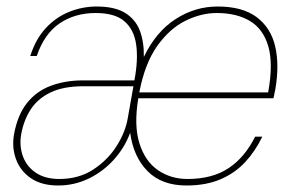

<svg xmlns="http://www.w3.org/2000/svg" viewBox="-20 -558 900 590"><path d="M159 12Q108 12 75.5 -10Q43 -32 29.5 -68Q16 -104 23 -145Q34 -205 63 -241.5Q92 -278 136.5 -294.5Q181 -311 235 -311H393Q405 -374 398.5 -420.5Q392 -467 362.5 -492.5Q333 -518 274 -518Q210 -518 163 -486Q116 -454 93 -386H73Q90 -439 121.5 -472.5Q153 -506 193.5 -522Q234 -538 277 -538Q333 -538 365 -518Q397 -498 410 -463Q423 -428 422 -383Q459 -460 519 -499Q579 -538 649 -538Q725 -538 768.5 -505.5Q812 -473 825.5 -416Q839 -359 826 -283Q825 -278 824 -274Q823 -270 822.5 -266Q822 -262 820 -256H405Q391 -173 408.5 -117.5Q426 -62 465.5 -35Q505 -8 556 -8Q632 -8 682 -41Q732 -74 764 -138H786Q765 -94 733.5 -60Q702 -26 657.5 -7Q613 12 553 12Q477 12 433.5 -32Q390 -76 380 -150Q363 -104 329.5 -67Q296 -30 252 -9Q208 12 159 12ZM162 -8Q222 -8 266.5 -37Q311 -66 338.5 -109.5Q366 -153 373 -197L390 -293H237Q175 -293 135.5 -274Q96 -255 74.5 -222Q53 -189 45 -145Q39 -109 50.5 -77.5Q62 -46 90.5 -27Q119 -8 162 -8ZM408 -274H804Q820 -362 804.5 -415.5Q789 -469 748 -493.5Q707 -518 646 -518Q598 -518 549.5 -494Q501 -470 463 -416.5Q425 -363 408 -274Z"/></svg>

Font: DM Sans 9pt Thin
Style: Italic
Weight: 250
Italic angle: -10°
Version: Version 4.004;gftools[0.9.30]